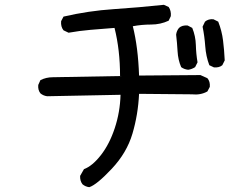

<svg xmlns="http://www.w3.org/2000/svg" viewBox="-20 -717 1040 798"><path d="M351 61Q335 59 323 49Q312 35 313 14L329 -14Q364 -27 399.5 -72.5Q435 -118 457 -184.5Q479 -251 481 -323L176 -317Q160 -319 148 -329Q137 -343 139 -364L148 -384Q172 -396 199.5 -396Q227 -396 479 -401Q479 -509 456 -601Q403 -597 356.5 -593Q310 -589 265 -581L244 -591Q232 -606 234 -629L244 -648Q347 -672 452.5 -679Q558 -686 661 -697L681 -688Q692 -672 690 -650L681 -631Q647 -615 608 -615Q569 -615 532 -608Q554 -521 558 -403L813 -405L842 -392Q854 -378 852 -356L842 -337Q814 -321 777 -325L558 -327Q554 -241 530.5 -161.5Q507 -82 444.5 -15.5Q382 51 351 61ZM762 -427Q745 -429 733 -438Q720 -468 718 -504Q716 -540 712 -573Q714 -589 724 -601Q737 -613 760 -611L779 -601Q793 -567 794 -530Q795 -493 801 -458L791 -438Q777 -429 762 -427ZM869 -437 850 -446Q836 -483 833 -525Q830 -567 822 -606L832 -627Q846 -639 867 -637L887 -627Q902 -589 907 -549Q912 -509 914 -466L904 -446Q891 -435 869 -437Z"/></svg>

Font: Kosefont JP
Style: Regular
Weight: 400
Designer: Nozomi Seto 瀬戸のぞみ
Version: Version 3.00;June 19, 2020